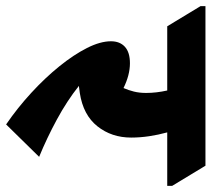

<svg xmlns="http://www.w3.org/2000/svg" viewBox="-126 -615 692 628"><g transform="rotate(90 220.0 -301.0)"><path d="M313 25Q259 -12 210 -57Q161 -102 123 -149Q85 -196 63 -239.5Q41 -283 41 -318Q41 -347 59 -363.5Q77 -380 113 -380Q151 -380 194 -359Q201 -375 205.5 -393Q210 -411 210 -433Q210 -466 202 -502H-8L-74 -611V-627H448L514 -518V-502H339Q347 -473 351.5 -443Q356 -413 356 -384Q356 -320 319 -273.5Q282 -227 210 -216Q196 -214 187 -213Q236 -174 297 -141Q358 -108 419 -83Z"/></g></svg>

Font: Noto Serif Devanagari Black
Style: Regular
Weight: 900
Designer: Universal Thirst, Indian Type Foundry and the Monotype Design Team
Foundry: Monotype Imaging Inc.
Version: Version 2.004; ttfautohint (v1.8.4.7-5d5b)